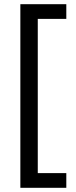

<svg xmlns="http://www.w3.org/2000/svg" viewBox="-20 -736 363 915"><path d="M296 159H77V-716H296V-646H160V89H296Z"/></svg>

Font: Noto Sans Ethiopic SemCond
Style: Regular
Weight: 400
Width: 4
Designer: Monotype Design Team
Foundry: Monotype Imaging Inc.
Version: Version 2.102; ttfautohint (v1.8.4.7-5d5b)